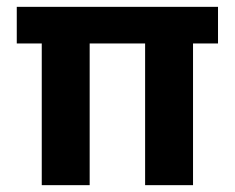

<svg xmlns="http://www.w3.org/2000/svg" viewBox="-20 -541 687 561"><path d="M102 0V-414H29V-521H617V-414H544V0H404V-414H242V0Z"/></svg>

Font: DM Sans 10pt ExtraBold
Style: Regular
Weight: 800
Version: Version 4.004;gftools[0.9.30]